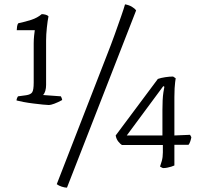

<svg xmlns="http://www.w3.org/2000/svg" viewBox="-20 -771 919 883"><path d="M205 -288Q197 -288 177.5 -290Q158 -292 133.5 -295Q109 -298 88 -302Q67 -306 56 -309Q56 -314 58.5 -320Q61 -326 63 -328L100 -333Q121 -336 128 -346.5Q135 -357 135 -391V-571Q135 -590 137 -608Q139 -626 140 -632H57Q57 -639 58.5 -649Q60 -659 64 -664Q97 -671 124.5 -680Q152 -689 172 -706Q180 -706 189.5 -703.5Q199 -701 203 -696Q199 -677 195.5 -644Q192 -611 192 -585V-380Q192 -366 188.5 -353.5Q185 -341 178 -334L260 -328Q261 -326 263 -321.5Q265 -317 266 -311Q246 -300 229.5 -294Q213 -288 205 -288ZM288 92Q278 92 264 87.5Q250 83 241 76L470 -513Q491 -566 508 -613.5Q525 -661 537.5 -697Q550 -733 555 -751Q573 -748 586.5 -740Q600 -732 606 -723ZM731 2Q728 2 724 -0.5Q720 -3 716 -5Q719 -13 724 -30.5Q729 -48 729 -70V-104H541Q534 -108 524.5 -119.5Q515 -131 512 -148L706 -408Q720 -413 740 -416Q760 -419 776 -419L788 -411Q787 -405 785.5 -393Q784 -381 783 -364.5Q782 -348 782 -325V-148L854 -151L860 -140Q859 -133 855.5 -122Q852 -111 847 -105H782V-10Q776 -7 767.5 -4.5Q759 -2 749.5 0Q740 2 731 2ZM563 -148H727V-266Q727 -289 728 -309.5Q729 -330 731.5 -346.5Q734 -363 736 -372L731 -375Z"/></svg>

Font: Texturina Medium 12pt Thin
Style: Regular
Weight: 250
Version: Version 1.002